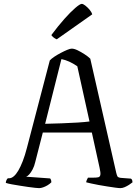

<svg xmlns="http://www.w3.org/2000/svg" viewBox="-20 -971 711 991"><path d="M182 0Q177 0 161.5 -1.5Q146 -3 125.5 -6Q105 -9 83 -12.5Q61 -16 41.5 -19.5Q22 -23 10 -27Q10 -34 13.5 -41.5Q17 -49 21 -51H28Q39 -51 51 -61Q63 -71 74.5 -90.5Q86 -110 97.5 -139.5Q109 -169 119 -208L237 -659Q245 -668 260 -678Q275 -688 293 -697.5Q311 -707 326.5 -713.5Q342 -720 350 -720Q363 -720 380.5 -711.5Q398 -703 416.5 -691Q435 -679 446 -668L580 -79Q583 -67 586 -61Q589 -55 603 -53L656 -49Q658 -47 660.5 -44.5Q663 -42 664 -30Q657 -24 646 -17Q635 -10 623.5 -5Q612 0 601 0Q593 0 575 -2.5Q557 -5 534.5 -8.5Q512 -12 490 -16Q468 -20 450.5 -24Q433 -28 425 -30Q425 -36 428.5 -43Q432 -50 434 -54H460Q478 -54 487 -56Q496 -58 498 -68.5Q500 -79 494 -105L454 -287H201L162 -135Q157 -113 148.5 -97Q140 -81 131.5 -71.5Q123 -62 115 -59L239 -50Q241 -48 243 -43Q245 -38 245 -30Q236 -21 225 -14.5Q214 -8 202.5 -4Q191 0 182 0ZM213 -332Q254 -333 298.5 -334.5Q343 -336 381.5 -338.5Q420 -341 442 -344L379 -629Q357 -644 337 -653Q317 -662 297 -666ZM273 -768Q263 -772 255.5 -778.5Q248 -785 245 -790Q280 -837 312 -873Q344 -909 368.5 -930Q393 -951 402 -951Q409 -951 420 -942.5Q431 -934 441.5 -922Q452 -910 456 -897Z"/></svg>

Font: Texturina 12pt ExtraLight
Style: Regular
Weight: 250
Designer: Guillermo Torres Carreño
Foundry: Omnibus-Type
Version: Version 1.002